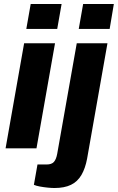

<svg xmlns="http://www.w3.org/2000/svg" viewBox="-20 -744 591 963"><path d="M112 -599 134 -724H289L267 -599ZM8 0 101 -527H256L163 0ZM375 -599 397 -724H551L530 -599ZM253 199Q239 199 219 197Q199 195 180 191.5Q161 188 150 183L168 81H214Q239 81 250.5 68Q262 55 267 27L365 -527H519L417 51Q408 100 388.5 133.5Q369 167 336 183Q303 199 253 199Z"/></svg>

Font: Archivo SemiCondensed ExtraBold
Style: Italic
Weight: 800
Width: 4
Italic angle: -10°
Designer: Hector Gatti
Foundry: Omnibus-Type
Version: Version 2.001